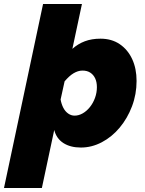

<svg xmlns="http://www.w3.org/2000/svg" viewBox="-82 -730 728 963"><path d="M-62 213 134 -710H329L281 -485Q309 -510 343.5 -523Q378 -536 422 -536Q478 -536 518.5 -508.5Q559 -481 581 -433.5Q603 -386 603 -324Q603 -257 580 -196.5Q557 -136 518 -89.5Q479 -43 428.5 -16.5Q378 10 324 10Q271 10 236 -12.5Q201 -35 190 -78L128 213ZM292 -150Q313 -150 333 -161.5Q353 -173 369 -193Q385 -213 394.5 -239Q404 -265 404 -293Q404 -318 395.5 -336.5Q387 -355 371 -365.5Q355 -376 332 -376Q320 -376 309 -372.5Q298 -369 287 -362.5Q276 -356 265 -346Q254 -336 242 -322L222 -231Q226 -208 235.5 -189.5Q245 -171 260 -160.5Q275 -150 292 -150Z"/></svg>

Font: Raleway Thin Black
Style: Italic
Weight: 900
Italic angle: -12°
Version: Version 4.026